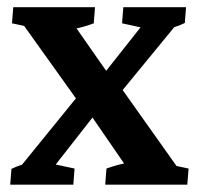

<svg xmlns="http://www.w3.org/2000/svg" viewBox="-20 -503 539 523"><path d="M266.6 0 270 -43.9Q299.8 -54.7 331.5 -60.5L324.7 -47.9L201.2 -227.5L312 -260.7L468.8 -39.6L429.2 -57.6L493.7 -43.9L490.2 0ZM7.8 0 11.2 -43Q38.1 -56.2 68.8 -61L30.3 -42.5L204.1 -256.3L287.6 -253.9L122.1 -42.5L119.1 -57.6L183.1 -43.9L179.7 0ZM194.3 -224.6 37.6 -443.8 77.1 -425.8 12.7 -439.5 16.1 -483.4H238.8L235.4 -439.5Q207.5 -428.7 174.8 -422.9L181.6 -435.5L305.7 -257.8ZM290.5 -229 207 -231.4 372.6 -440.9 375.5 -425.8 312.5 -439.5 315.9 -483.4H486.8L483.4 -440.4Q456.5 -427.2 425.8 -422.4L464.4 -440.9Z"/></svg>

Font: Markazi Text
Style: Regular
Weight: 400
Designer: Borna Izadpanah (Arabic designer), Fiona Ross (Arabic design director) and Florian Runge (Latin designer)
Foundry: Borna Izadpanah and Florian Runge
Version: Version 1.000